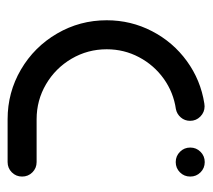

<svg xmlns="http://www.w3.org/2000/svg" viewBox="-47 -512 559 505"><g transform="rotate(90 232.5 -259.5)"><path d="M33.3 -260.7Q33.3 -324.4 62 -379.8Q90.7 -435.2 140.7 -471.5Q190.7 -507.8 252.2 -517.4Q257.4 -518.1 259.6 -518.1Q275.2 -518.1 286.5 -507Q297.8 -495.9 297.8 -480Q297.8 -465.9 288.9 -455.6Q280 -445.2 266.7 -442.6Q223 -436.3 187 -410.6Q151.1 -384.8 130.4 -345.6Q109.6 -306.3 109.6 -260.7Q109.6 -210.7 134.4 -168.3Q159.3 -125.9 201.5 -101.1Q243.7 -76.3 293.7 -76.3H406.3Q422.2 -76.3 433.3 -65.2Q444.4 -54.1 444.4 -38.1Q444.4 -22.2 433.3 -11.1Q422.2 0 406.3 0H293.7Q223 0 163.1 -35Q103.3 -70 68.3 -130Q33.3 -190 33.3 -260.7ZM368.1 -480.4Q368.1 -496.3 379.3 -507.4Q390.4 -518.5 406.3 -518.5Q422.2 -518.5 433.3 -507.4Q444.4 -496.3 444.4 -480.4Q444.4 -464.4 433.3 -453.3Q422.2 -442.2 406.3 -442.2Q390.4 -442.2 379.3 -453.3Q368.1 -464.4 368.1 -480.4Z"/></g></svg>

Font: 26F Galaxy Sans
Style: Bold
Weight: 700
Designer: C₂₉H₂₅N₃O₅
Version: Version 1.100